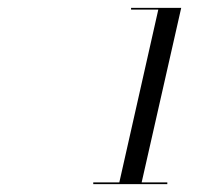

<svg xmlns="http://www.w3.org/2000/svg" viewBox="-20 -926 570 490"><path d="M283.5 -456 384 -901.5H314.5V-906H442.5L340.5 -456ZM218 -456V-460.5H407V-456Z"/></svg>

Font: Bodoni Moda 28pt
Style: Italic
Weight: 400
Italic angle: -13°
Designer: Owen Earl
Foundry: indestructible type
Version: Version 2.004